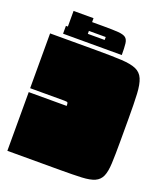

<svg xmlns="http://www.w3.org/2000/svg" viewBox="-137 -831 787 922"><g transform="rotate(20 257.0 -370.0)"><path d="M10 0V-300H204Q204 -314 201.5 -317Q199 -320 184 -320H10V-600H249Q326 -600 374.5 -597.5Q423 -595 449.5 -583.5Q476 -572 487.5 -545Q499 -518 501.5 -470Q504 -422 504 -345V-225Q504 -158 502 -115Q500 -72 489.5 -48.5Q479 -25 455.5 -14.5Q432 -4 389.5 -2Q347 0 279 0ZM69 -660H79V-740H181V-720Q194 -720 208.5 -720Q223 -720 240 -720Q288 -720 314.5 -718Q341 -716 352.5 -707.5Q364 -699 366.5 -678.5Q369 -658 369 -620H69ZM267 -660V-675H181V-660Z"/></g></svg>

Font: Badeen Display
Style: Regular
Weight: 400
Version: Version 1.000; ttfautohint (v1.8.4.7-5d5b)